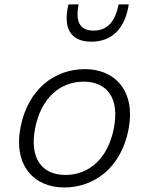

<svg xmlns="http://www.w3.org/2000/svg" viewBox="-20 -818 660 850"><path d="M549 -245C582 -414.5 489.5 -512 356 -512C223 -512 104 -424.5 71 -255C38 -85.5 131 12 264 12C397.5 12 516 -75.5 549 -245ZM484 -250C458 -116 374 -43.5 270 -43.5C166 -43.5 109.5 -116 135.5 -250C161.5 -384 246 -456.5 350 -456.5C454 -456.5 510 -384 484 -250ZM328 -798.5H283C258 -693 292 -633.5 384.5 -633.5C477 -633.5 534 -693 550 -798.5H505C491 -726.5 458 -682.5 394 -682.5C330 -682.5 314 -726.5 328 -798.5Z"/></svg>

Font: Monaspace Neon ExtraLight
Style: Italic
Weight: 200
Italic angle: -11°
Designer: Riley Cran & the Lettermatic Team
Foundry: Lettermatic
Version: Version 1.200 (Monaspace Neon)